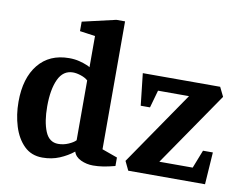

<svg xmlns="http://www.w3.org/2000/svg" viewBox="-80 -840 1209 958"><g transform="rotate(10 525.0 -360.5)"><path d="M190 10Q134 10 97.5 -26Q61 -62 43 -120Q25 -178 25 -244Q25 -364 81 -433Q137 -502 237 -502Q265 -502 288.5 -496Q312 -490 327 -483.5Q342 -477 344 -475V-633L266 -644V-692L435 -731H479V-83L557 -55V-12Q523 -3 497 1Q471 5 446 5Q413 5 384 -8.5Q355 -22 347 -48Q316 -23 276.5 -6.5Q237 10 190 10ZM256 -71Q283 -71 308 -82Q333 -93 344 -105V-408Q331 -420 308.5 -427.5Q286 -435 268 -435Q218 -435 194 -383.5Q170 -332 170 -246Q170 -169 190 -120Q210 -71 256 -71ZM624 0 602 -46 858 -419H701L676 -330H629L611 -492H1003L1026 -445L769 -71H938L974 -163H1024L1013 0Z"/></g></svg>

Font: Manuale
Style: Regular
Weight: 400
Designer: Eduardo Tunni / Pablo Cosgaya
Foundry: Eduardo Tunni / Pablo Cosgaya
Version: Version 1.002